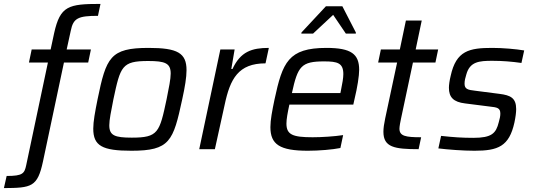

<svg xmlns="http://www.w3.org/2000/svg" viewBox="-85 -763 2725 982"><path d="M-51 137 -65 199C76 198 107 194 135 62L242 -443H366L380 -510H256L277 -606C290 -670 314 -682 416 -682L429 -743C265 -743 223 -733 192 -594L174 -510H77L63 -443H160L49 82C40 124 32 137 -51 137Z M587 8C784 8 801 -41 847 -255C861 -319 869 -367 869 -404C869 -492 823 -518 675 -518C478 -518 458 -469 414 -255C401 -190 392 -142 392 -105C392 -17 438 8 587 8ZM589 -59C502 -59 474 -70 474 -122C474 -151 483 -193 495 -255C531 -424 538 -451 673 -451C759 -451 788 -440 788 -387C788 -358 779 -315 767 -255C731 -85 724 -59 589 -59Z M1042 -510 934 0H1014L1064 -227C1092 -360 1134 -439 1273 -439L1290 -518C1203 -518 1145 -499 1104 -410H1098L1115 -510Z M1457 -597 1456 -591H1516L1619 -687L1684 -591H1735V-597L1666 -731H1582ZM1490 8C1547 8 1617 2 1656 -6L1670 -72C1624 -65 1559 -61 1514 -61C1412 -61 1380 -74 1380 -131C1380 -154 1386 -186 1395 -228H1722L1728 -255C1743 -317 1752 -375 1752 -406C1752 -486 1712 -518 1585 -518C1389 -518 1360 -444 1319 -254C1307 -196 1298 -150 1298 -113C1298 -24 1346 8 1490 8ZM1656 -287H1408C1438 -425 1456 -449 1573 -449C1641 -449 1671 -441 1671 -384C1671 -364 1666 -336 1659 -302Z M2056 0 2069 -61C1989 -61 1958 -67 1958 -105C1958 -116 1963 -143 1966 -156L2027 -443H2142L2156 -510H2041L2072 -658H1991L1960 -510H1863L1849 -443H1946L1885 -157C1879 -129 1876 -107 1876 -89C1876 -10 1932 0 2056 0Z M2342 8C2462 8 2519 -14 2546 -136C2552 -164 2555 -189 2555 -205C2555 -262 2526 -276 2469 -283L2345 -299C2307 -303 2291 -308 2291 -335C2291 -351 2295 -366 2300 -382C2318 -448 2366 -452 2433 -452C2485 -452 2533 -448 2582 -441L2596 -505C2555 -512 2487 -518 2433 -518C2315 -518 2248 -504 2220 -375C2214 -351 2211 -328 2211 -314C2211 -266 2234 -241 2294 -234L2420 -218C2458 -214 2474 -211 2474 -182C2474 -169 2471 -155 2466 -138C2452 -81 2430 -58 2336 -58C2279 -58 2235 -61 2171 -68L2157 -4C2205 2 2283 8 2342 8Z"/></svg>

Font: Saira UNSAM
Style: Italic
Weight: 400
Italic angle: -12°
Designer: Hector Gatti with collaboration of the Omnibus-Type team
Foundry: Omnibus-Type
Version: Version 0.072;PS 000.072;hotconv 1.0.88;makeotf.lib2.5.64775